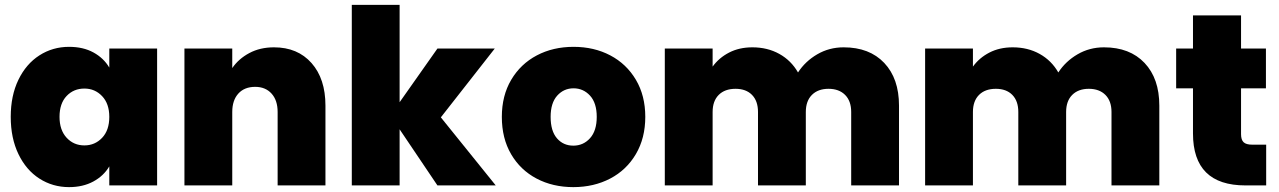

<svg xmlns="http://www.w3.org/2000/svg" viewBox="-20 -760 5244 787"><path d="M24 -281Q24 -368 55.5 -433Q87 -498 141.5 -533Q196 -568 263 -568Q321 -568 363 -545Q405 -522 428 -483V-561H624V0H428V-78Q405 -39 362.5 -16Q320 7 263 7Q196 7 141.5 -28Q87 -63 55.5 -128.5Q24 -194 24 -281ZM428 -281Q428 -335 398.5 -366Q369 -397 326 -397Q282 -397 253 -366.5Q224 -336 224 -281Q224 -227 253 -195.5Q282 -164 326 -164Q369 -164 398.5 -195Q428 -226 428 -281Z M1103 -566Q1200 -566 1257 -501.5Q1314 -437 1314 -327V0H1118V-301Q1118 -349 1093 -376.5Q1068 -404 1026 -404Q982 -404 957 -376.5Q932 -349 932 -301V0H736V-561H932V-481Q958 -519 1002 -542.5Q1046 -566 1103 -566Z M1773 0 1618 -230V0H1422V-740H1618V-341L1773 -561H2008L1787 -279L2012 0Z M2330 7Q2246 7 2179.5 -28Q2113 -63 2075 -128Q2037 -193 2037 -281Q2037 -368 2075.5 -433Q2114 -498 2180.5 -533Q2247 -568 2331 -568Q2415 -568 2481.5 -533Q2548 -498 2586.5 -433Q2625 -368 2625 -281Q2625 -194 2586.5 -128.5Q2548 -63 2481 -28Q2414 7 2330 7ZM2330 -163Q2371 -163 2398.5 -193.5Q2426 -224 2426 -281Q2426 -338 2398.5 -368Q2371 -398 2331 -398Q2291 -398 2264 -368Q2237 -338 2237 -281Q2237 -223 2263 -193Q2289 -163 2330 -163Z M3438 -566Q3544 -566 3604.5 -502Q3665 -438 3665 -327V0H3469V-301Q3469 -346 3444 -371Q3419 -396 3376 -396Q3333 -396 3308 -371Q3283 -346 3283 -301V0H3087V-301Q3087 -346 3062.5 -371Q3038 -396 2995 -396Q2951 -396 2926 -371Q2901 -346 2901 -301V0H2705V-561H2901V-487Q2927 -523 2968.5 -544.5Q3010 -566 3064 -566Q3126 -566 3174.5 -539Q3223 -512 3251 -463Q3281 -509 3330 -537.5Q3379 -566 3438 -566Z M4505 -566Q4611 -566 4671.5 -502Q4732 -438 4732 -327V0H4536V-301Q4536 -346 4511 -371Q4486 -396 4443 -396Q4400 -396 4375 -371Q4350 -346 4350 -301V0H4154V-301Q4154 -346 4129.5 -371Q4105 -396 4062 -396Q4018 -396 3993 -371Q3968 -346 3968 -301V0H3772V-561H3968V-487Q3994 -523 4035.5 -544.5Q4077 -566 4131 -566Q4193 -566 4241.5 -539Q4290 -512 4318 -463Q4348 -509 4397 -537.5Q4446 -566 4505 -566Z M5170 -167V0H5085Q4870 0 4870 -213V-398H4801V-561H4870V-697H5067V-561H5169V-398H5067V-210Q5067 -187 5077.5 -177Q5088 -167 5113 -167Z"/></svg>

Font: DVN-Poppins ExtBd
Style: Regular
Weight: 800
Designer: Ninad Kale (Devanagari), Jonny Pinhorn (Latin)
Foundry: Indian Type Foundry
Version: 4.004